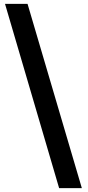

<svg xmlns="http://www.w3.org/2000/svg" viewBox="-20 -800 457 997"><path d="M287 177 6 -780H123L405 177Z"/></svg>

Font: Merriweather Sans Italic
Style: Bold
Weight: 700
Italic angle: -7.5°
Designer: Eben Sorkin
Foundry: Eben Sorkin
Version: Version 1.008; ttfautohint (v1.7.19-72a1) -l 8 -r 50 -G 200 